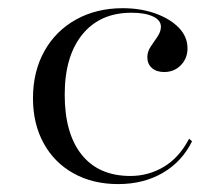

<svg xmlns="http://www.w3.org/2000/svg" viewBox="-20 -447 541 478"><path d="M274.2 11.3Q211.3 11.3 163.3 -15.3Q115.3 -41.9 88.7 -90.3Q62.1 -138.7 62.1 -202.4Q62.1 -268.5 90.3 -319.4Q118.5 -370.2 169.4 -398.4Q220.2 -426.6 285.5 -426.6Q330.6 -426.6 367.3 -413.3Q404 -400 425.4 -377.8Q446.8 -355.6 446.8 -326.6Q446.8 -301.6 430.2 -284.7Q413.7 -267.7 388.7 -267.7Q369.4 -267.7 358.1 -277.8Q346.8 -287.9 346.8 -304.8Q346.8 -318.5 355.2 -331Q363.7 -343.5 372.2 -356Q380.6 -368.5 380.6 -380.6Q380.6 -396.8 360.9 -406Q341.1 -415.3 307.3 -415.3Q229 -415.3 185.1 -361.3Q141.1 -307.3 141.1 -211.3Q141.1 -114.5 183.5 -61.7Q225.8 -8.9 304.8 -8.9Q349.2 -8.9 387.5 -31.5Q425.8 -54 450.8 -101.6L458.1 -95.2Q433.1 -44.4 385.1 -16.5Q337.1 11.3 274.2 11.3Z"/></svg>

Font: Playfair 144pt SemiExpanded Light
Style: Regular
Weight: 300
Width: 6
Designer: Claus Eggers Sørensen
Foundry: Claus Eggers Sørensen
Version: Version 2.203